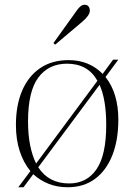

<svg xmlns="http://www.w3.org/2000/svg" viewBox="-20 -774 565 808"><path d="M57 14 108 -54Q79 -89 63 -138Q47 -187 47 -248Q47 -331 73 -392Q99 -453 148.5 -487Q198 -521 269 -521Q313 -521 349 -506Q385 -491 412 -463L456 -523H478L424 -450Q478 -382 478 -270Q478 -184 452.5 -120Q427 -56 379.5 -21Q332 14 265 14Q221 14 184.5 -0.5Q148 -15 120 -41L79 14ZM132 -86 390 -434Q350 -506 262 -506Q185 -506 141.5 -448Q98 -390 98 -263Q98 -206 107 -162Q116 -118 132 -86ZM271 -2Q345 -2 386 -61.5Q427 -121 427 -248Q427 -355 399 -417L141 -70Q185 -2 271 -2ZM212 -586 205 -593 304 -731Q320 -754 336 -754Q347 -754 352.5 -747Q358 -740 358 -729Q358 -710 328 -684Z"/></svg>

Font: Display Extralight
Style: Regular
Weight: 200
Designer: Latin by Veronika Burian and Jose Scaglione. Greek by Irene Vlachou. Cyrillic by Vera Evstafieva.
Foundry: TypeTogether
Version: Version 3.002